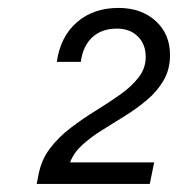

<svg xmlns="http://www.w3.org/2000/svg" viewBox="-20 -793 442 477"><path d="M71.1 -336 75 -355.4Q81.7 -394.4 103.5 -423.4Q125.3 -452.3 155.7 -475.4Q186.1 -498.6 218.4 -518.4Q250.7 -538.3 278.8 -558.2Q306.9 -578.1 324.4 -600.7Q342 -623.3 342 -651.6Q342 -683.4 322.3 -702.6Q302.6 -721.9 270.7 -721.9Q232.6 -721.9 209.4 -700.5Q186.1 -679.1 180.7 -639.3H121.1Q129.9 -701.7 170.8 -737.5Q211.7 -773.3 274.6 -773.3Q331 -773.3 366.7 -740.9Q402.4 -708.6 402.4 -656.1Q402.4 -621.1 386.8 -593.9Q371.1 -566.7 345.8 -545.2Q320.4 -523.7 290.9 -505.3Q261.4 -486.9 233.2 -469.4Q205 -451.9 184.1 -432.6Q163.1 -413.4 154.1 -389.6H363L352.1 -336Z"/></svg>

Font: Mona Sans ExtraLight
Style: Italic
Weight: 200
Italic angle: -11.6951°
Designer: Deni Anggara
Foundry: GitHub
Version: Version 2.000